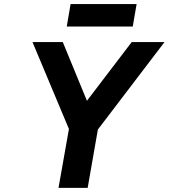

<svg xmlns="http://www.w3.org/2000/svg" viewBox="-20 -902 810 922"><path d="M261 0 311 -282.5 136 -700H281.5L397.5 -418L612.5 -700H770L450 -280L401 0ZM300.5 -774.5 319 -882.5H636L617.5 -774.5Z"/></svg>

Font: Overpass ExtraBold
Style: Italic
Weight: 800
Italic angle: -10°
Designer: Delve Withrington, Dave Bailey, Thomas Jockin
Foundry: Delve Fonts LLC
Version: Version 4.000